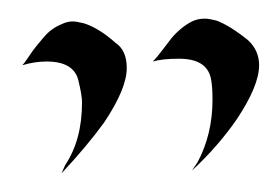

<svg xmlns="http://www.w3.org/2000/svg" viewBox="-20 -732 300 206"><path d="M144 -666Q148 -670 154 -678Q160 -686 164 -691Q168 -696 174 -701Q180 -706 186 -709Q192 -712 200 -712Q204 -712 212 -710Q226 -705 246 -689Q258 -678 258 -662Q258 -640 234 -604Q214 -575 186 -549L192 -558Q208 -588 208 -625Q208 -641 206 -649Q201 -669 172 -669Q154 -669 144 -666ZM4 -662Q6 -664 11 -671.5Q16 -679 19 -682.5Q22 -686 26.5 -691.5Q31 -697 36 -700.5Q41 -704 46 -706Q52 -709 58 -709Q62 -709 70 -707Q86 -702 104 -686Q116 -678 116 -659Q116 -637 92 -601Q74 -576 46 -546L50 -555Q68 -582 68 -622Q68 -630 64 -646Q59 -666 30 -666Q17 -666 4 -662Z"/></svg>

Font: Bukvitsa
Style: Regular
Weight: 500
Foundry: Ponomar Technologies, Inc.
Version: Version 1.1